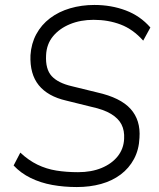

<svg xmlns="http://www.w3.org/2000/svg" viewBox="-20 -747 641 775"><path d="M290 8Q238 8 191 -0.5Q144 -9 104 -28.5Q64 -48 35 -79L62 -131Q95 -100 131 -82.5Q167 -65 207.5 -58.5Q248 -52 295 -52Q349 -52 390 -69Q431 -86 455 -116Q479 -146 481 -186Q483 -220 470.5 -244.5Q458 -269 428.5 -287Q399 -305 348 -316L247 -341Q173 -358 136.5 -403Q100 -448 103 -524Q106 -571 126.5 -609Q147 -647 182 -673.5Q217 -700 263 -713.5Q309 -727 361 -727Q429 -727 487.5 -705Q546 -683 587 -636L558 -583Q517 -629 467 -648Q417 -667 358 -667Q305 -667 262.5 -649.5Q220 -632 194 -600.5Q168 -569 166 -524Q163 -468 188.5 -440Q214 -412 270 -399L372 -374Q466 -353 507 -307.5Q548 -262 543 -191Q541 -143 521 -105.5Q501 -68 467 -42.5Q433 -17 388 -4.5Q343 8 290 8Z"/></svg>

Font: Nunitoga
Style: Light Italic
Weight: 300
Italic angle: -9°
Designer: Vernon Adams
Foundry: Vernon Adams
Version: Version 1.0